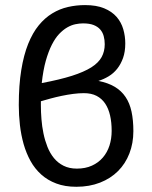

<svg xmlns="http://www.w3.org/2000/svg" viewBox="-20 -715 590 743"><path d="M275.4 7.8C309.2 7.8 339.8 2.4 367.2 -8.3C394.5 -19 417.7 -33.9 436.8 -53C455.8 -72 470.5 -94.7 480.7 -121.1C491 -147.5 496.1 -176.3 496.1 -207.5C496.1 -235.8 493.7 -261 489 -283C484.3 -304.9 476.6 -323.9 465.8 -339.8C455.1 -355.8 441.1 -368.9 423.8 -379.2C406.6 -389.4 385.6 -397 360.8 -401.9C374.5 -406.1 387.7 -412 400.4 -419.7C413.1 -427.3 424.2 -437.1 433.6 -449C443 -460.9 450.6 -474.9 456.3 -491C462 -507.1 464.8 -525.7 464.8 -546.9C464.8 -565.8 462.2 -584.1 457 -602.1C451.8 -620 443.2 -635.8 431.2 -649.7C419.1 -663.5 403.1 -674.6 383.1 -682.9C363 -691.2 338.4 -695.3 309.1 -695.3C286.6 -695.3 264.6 -692.9 243.2 -688C221.7 -683.1 201.4 -674.9 182.4 -663.3C163.3 -651.8 145.9 -636.4 130.1 -617.2C114.3 -598 100.7 -574.1 89.1 -545.4C77.6 -516.8 68.6 -482.9 62.3 -443.8C55.9 -404.8 52.7 -359.5 52.7 -308.1C52.7 -282.4 54.2 -256.7 57.1 -231C60.1 -205.2 64.9 -180.7 71.5 -157.2C78.2 -133.8 87.1 -112.1 98.1 -92C109.2 -72 123 -54.6 139.4 -39.8C155.8 -25 175.3 -13.3 197.8 -4.9C220.2 3.6 246.1 7.8 275.4 7.8ZM277.3 -62.5C257.8 -62.5 240.7 -66.2 226.1 -73.5C211.4 -80.8 199 -90.7 188.7 -103.3C178.5 -115.8 170.1 -130.3 163.6 -146.7C157.1 -163.2 151.9 -180.5 148.2 -198.7C144.4 -217 141.8 -235.4 140.4 -253.9C138.9 -272.5 138.2 -290.2 138.2 -307.1V-323.2C149.3 -326.5 161.7 -330 175.5 -333.7C189.4 -337.5 203.7 -340.9 218.5 -344C233.3 -347.1 248.1 -349.6 262.9 -351.6C277.8 -353.5 291.7 -354.5 304.7 -354.5C323.9 -354.5 340.3 -351 353.8 -344C367.3 -337 378.3 -327.1 387 -314.2C395.6 -301.4 401.9 -286 406 -268.1C410.1 -250.2 412.1 -230.3 412.1 -208.5C412.1 -188.3 409.3 -169.4 403.6 -151.6C397.9 -133.9 389.3 -118.4 377.9 -105.2C366.5 -92 352.5 -81.6 335.7 -74C318.9 -66.3 299.5 -62.5 277.3 -62.5ZM385.3 -543.9C385.3 -525.4 381.3 -508.8 373.3 -494.1C365.3 -479.5 352 -466.2 333.3 -454.3C314.5 -442.5 289.6 -431.6 258.3 -421.6C227.1 -411.7 188.2 -402.3 141.6 -393.6C145.2 -426.8 150.4 -455.5 157.2 -479.7C164.1 -504 171.9 -524.7 180.7 -542C189.5 -559.2 198.9 -573.2 209 -583.7C219.1 -594.3 229.5 -602.7 240.2 -608.9C251 -615.1 261.6 -619.2 272 -621.3C282.4 -623.5 292.2 -624.5 301.3 -624.5C317.9 -624.5 331.5 -622.4 342.3 -618.2C353 -613.9 361.6 -608.2 367.9 -600.8C374.3 -593.5 378.7 -585 381.3 -575.2C384 -565.4 385.3 -555 385.3 -543.9Z"/></svg>

Font: CodeNewRoman Nerd Font Mono
Style: Regular
Weight: 400
Monospace: yes
Designer: Sam Radian
Foundry: Code New Roman
Version: Version 2.00 November 29, 2014;Nerd Fonts 3.2.1